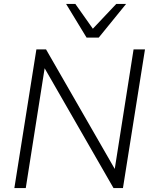

<svg xmlns="http://www.w3.org/2000/svg" viewBox="-20 -956 775 976"><path d="M53 0 165 -705H214L579 -70H559L659 -705H717L605 0H557L192 -635H211L111 0ZM420 -765 316 -936H363L452 -810L571 -936H621L482 -765Z"/></svg>

Font: Nunito Sans 12pt Light
Style: Italic
Weight: 300
Italic angle: -9°
Designer: Vernon Adams
Foundry: Vernon Adams
Version: Version 3.101;gftools[0.9.27]